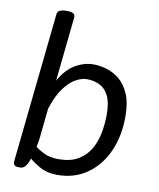

<svg xmlns="http://www.w3.org/2000/svg" viewBox="-85 -819 738 892"><g transform="rotate(10 284.5 -373.0)"><path d="M159 -752Q180 -752 188.5 -746.5Q197 -741 197 -730L165 -425Q196 -480 238 -504.5Q280 -529 324 -529Q351 -529 383.5 -520Q416 -511 445 -488Q474 -465 492.5 -423Q511 -381 511 -316Q511 -223 478.5 -150.5Q446 -78 386 -36Q326 6 246 6Q198 6 164 -13Q130 -32 113 -48Q110 -36 104 -24.5Q98 -13 90 -5.5Q82 2 71 2H63Q48 2 43 -4Q38 -10 38 -20L113 -730Q116 -752 155 -752ZM305 -456Q282 -456 254.5 -441.5Q227 -427 199.5 -391Q172 -355 151 -290L137 -156Q136 -142 133.5 -129.5Q131 -117 129 -106Q143 -94 170.5 -80.5Q198 -67 238 -67Q294 -67 330 -88Q366 -109 386.5 -143.5Q407 -178 415.5 -221.5Q424 -265 424 -310Q424 -367 408 -398.5Q392 -430 365 -443Q338 -456 305 -456Z"/></g></svg>

Font: Asap VF Beta
Style: Italic
Weight: 400
Italic angle: -6°
Designer: Pablo Cosgaya
Foundry: Pablo Cosgaya
Version: Version 1.007